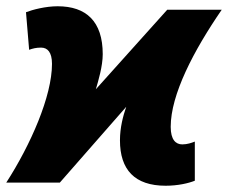

<svg xmlns="http://www.w3.org/2000/svg" viewBox="-24 -583 728 613"><path d="M505 10C544 10 578 2 598 -6V-131C588 -127 574 -122 558 -122C537 -122 521 -137 521 -178C521 -281 594 -421 684 -552H510L282 -298C290 -325 304 -372 304 -410C304 -515 251 -563 160 -563C121 -563 80 -552 59 -544L69 -424C80 -428 91 -431 107 -431C128 -431 142 -416 142 -379C142 -276 74 -121 -4 0H167L379 -242C369 -213 359 -176 359 -135C359 -41 406 10 505 10Z"/></svg>

Font: Noto Sans SemiCondensed Black
Style: Italic
Weight: 900
Width: 4
Italic angle: -12°
Designer: Monotype Design Team
Foundry: Monotype Imaging Inc.
Version: Version 2.013